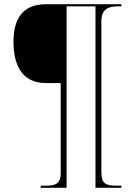

<svg xmlns="http://www.w3.org/2000/svg" viewBox="-20 -780 645 911"><path d="M173 111H296V-750H433V111H556V101H532C480 101 461 90 461 37V-678C461 -741 498 -750 543 -750H556V-760H199C86 -760 44 -689 44 -582C44 -478 80 -386 197 -386H268V44C268 90 244 101 201 101H173Z"/></svg>

Font: Noto Serif Display Thin
Style: Regular
Weight: 100
Designer: Monotype Design Team
Foundry: Monotype Imaging Inc.
Version: Version 2.009